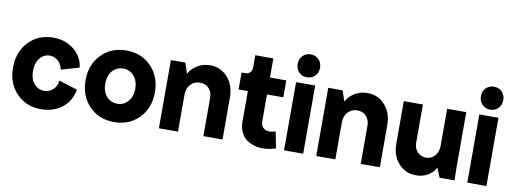

<svg xmlns="http://www.w3.org/2000/svg" viewBox="-59 -1045 3706 1386"><g transform="rotate(10 1794.0 -352.0)"><path d="M275.9 12.2Q166.5 12.2 96.2 -61Q25.9 -134.3 25.9 -248Q25.9 -364.3 96.2 -438.2Q166.5 -512.2 275.9 -512.2Q365.2 -512.2 428 -461.4Q490.7 -410.6 500 -332L368.2 -293.9Q358.9 -334.5 333.7 -357.2Q308.6 -379.9 273.9 -379.9Q229 -379.9 200.4 -343.3Q171.9 -306.6 171.9 -250Q171.9 -193.8 201.2 -158Q230.5 -122.1 275.9 -122.1Q313.5 -122.1 340.6 -147.2Q367.7 -172.4 372.1 -213.9L507.8 -171.9Q493.2 -85.9 429.7 -36.9Q366.2 12.2 275.9 12.2Z M811.5 12.2Q700.2 12.2 628.9 -61.5Q557.6 -135.3 557.6 -250Q557.6 -364.7 628.9 -438.5Q700.2 -512.2 811.5 -512.2Q923.3 -512.2 994.6 -438.5Q1065.9 -364.7 1065.9 -250Q1065.9 -135.3 994.6 -61.5Q923.3 12.2 811.5 12.2ZM732.4 -344Q701.7 -308.1 701.7 -251Q701.7 -193.8 732.4 -158Q763.2 -122.1 811.5 -122.1Q859.9 -122.1 890.9 -158.2Q921.9 -194.3 921.9 -251Q921.9 -307.6 890.9 -343.8Q859.9 -379.9 811.5 -379.9Q763.2 -379.9 732.4 -344Z M1139.2 0V-500H1245.1L1270.5 -421.9Q1290.5 -461.4 1332.5 -486.8Q1374.5 -512.2 1425.3 -512.2Q1503.9 -512.2 1554.7 -454.8Q1605.5 -397.5 1605.5 -308.1V0H1465.3V-279.8Q1465.3 -322.3 1440.7 -349.1Q1416 -376 1375.5 -376Q1333.5 -376 1306.4 -346.9Q1279.3 -317.9 1279.3 -272V0Z M1997.1 -3.9Q1957.5 9.3 1918.2 12Q1878.9 14.6 1844.2 5.4Q1809.6 -3.9 1783 -23.2Q1756.3 -42.5 1740.7 -75.7Q1725.1 -108.9 1725.1 -151.9V-376H1657.2V-500H1685.1Q1706.5 -500 1719.7 -514.4Q1732.9 -528.8 1732.9 -551.8V-640.1H1865.2V-500H1984.9V-376H1865.2V-180.2Q1865.2 -151.4 1880.6 -134.5Q1896 -117.7 1920.2 -116.2Q1944.3 -114.7 1973.1 -124Z M2056.6 -500H2196.8V0H2056.6ZM2068.1 -571.5Q2044.9 -595.2 2044.9 -631.8Q2044.9 -668.5 2068.1 -692.1Q2091.3 -715.8 2127 -715.8Q2162.6 -715.8 2185.8 -692.1Q2209 -668.5 2209 -631.8Q2209 -595.2 2185.8 -571.5Q2162.6 -547.9 2127 -547.9Q2091.3 -547.9 2068.1 -571.5Z M2292.5 0V-500H2398.4L2423.8 -421.9Q2443.8 -461.4 2485.8 -486.8Q2527.8 -512.2 2578.6 -512.2Q2657.2 -512.2 2708 -454.8Q2758.8 -397.5 2758.8 -308.1V0H2618.7V-279.8Q2618.7 -322.3 2594 -349.1Q2569.3 -376 2528.8 -376Q2486.8 -376 2459.7 -346.9Q2432.6 -317.9 2432.6 -272V0Z M3026.4 12.2Q2947.8 12.2 2897 -43.9Q2846.2 -100.1 2846.2 -188V-500H2986.3V-220.2Q2986.3 -179.2 3011.2 -152.6Q3036.1 -126 3074.2 -126Q3113.3 -126 3138.7 -154.8Q3164.1 -183.6 3164.1 -228V-500H3304.2V-100.1L3306.2 0H3196.3L3168.5 -69.8Q3150.4 -32.7 3111.8 -10.3Q3073.2 12.2 3026.4 12.2Z M3399.9 -500H3540V0H3399.9ZM3411.4 -571.5Q3388.2 -595.2 3388.2 -631.8Q3388.2 -668.5 3411.4 -692.1Q3434.6 -715.8 3470.2 -715.8Q3505.9 -715.8 3529.1 -692.1Q3552.2 -668.5 3552.2 -631.8Q3552.2 -595.2 3529.1 -571.5Q3505.9 -547.9 3470.2 -547.9Q3434.6 -547.9 3411.4 -571.5Z"/></g></svg>

Font: Apfel Grotezk
Style: Bold
Weight: 700
Designer: Luigi Gorlero
Foundry: Collletttivo
Version: Version 2.000;FEAKit 1.0